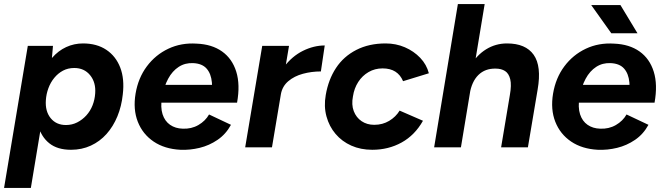

<svg xmlns="http://www.w3.org/2000/svg" viewBox="-33 -726 3270 946"><path d="M-13 200 104 -500H228L220 -408L119 200ZM376 -512Q444 -512 491 -480.5Q538 -449 559.5 -393Q581 -337 572 -261Q566 -203 545.5 -153Q525 -103 492 -66Q459 -29 414.5 -8.5Q370 12 317 12Q250 12 210 -20Q170 -52 155 -108Q140 -164 148 -237Q154 -304 173.5 -355Q193 -406 223.5 -441Q254 -476 293 -494Q332 -512 376 -512ZM333 -391Q302 -391 277.5 -378Q253 -365 234.5 -342.5Q216 -320 205.5 -291.5Q195 -263 193 -233Q189 -178 216.5 -144Q244 -110 292 -110Q322 -110 347.5 -123Q373 -136 392.5 -157.5Q412 -179 423 -207Q434 -235 436 -266Q440 -320 411 -355.5Q382 -391 333 -391Z M856 12Q778 8 724 -28.5Q670 -65 646 -126Q622 -187 635 -265Q648 -342 690.5 -399Q733 -456 796.5 -486Q860 -516 936 -511Q1011 -508 1061 -472.5Q1111 -437 1131 -373Q1151 -309 1135 -220H1005Q1015 -277 1011 -320Q1007 -363 985 -388Q963 -413 919 -415Q879 -417 847.5 -396.5Q816 -376 795.5 -338Q775 -300 765 -247Q757 -197 768 -163Q779 -129 805 -111Q831 -93 867 -92Q910 -90 944.5 -110Q979 -130 997 -162L1105 -111Q1080 -65 1039 -37Q998 -9 950.5 2.5Q903 14 856 12ZM717 -220 721 -308H1076L1072 -220Z M1175 0 1259 -500H1391L1307 0ZM1311 -261Q1325 -342 1365.5 -395.5Q1406 -449 1459.5 -475.5Q1513 -502 1567 -502L1548 -374Q1502 -374 1459.5 -362.5Q1417 -351 1387.5 -326Q1358 -301 1351 -262Z M1801 12Q1744 12 1698 -8.5Q1652 -29 1620.5 -66Q1589 -103 1575.5 -152.5Q1562 -202 1572 -258Q1585 -334 1622.5 -391Q1660 -448 1722.5 -480Q1785 -512 1867 -512Q1918 -512 1962 -493Q2006 -474 2037.5 -441Q2069 -408 2080 -365L1953 -326Q1940 -357 1915 -373Q1890 -389 1852 -389Q1814 -389 1783 -371Q1752 -353 1732 -322Q1712 -291 1706 -251Q1698 -210 1710 -178.5Q1722 -147 1748.5 -129Q1775 -111 1811 -111Q1852 -111 1884.5 -130.5Q1917 -150 1936 -181L2051 -131Q2011 -60 1946 -24Q1881 12 1801 12Z M2106 0 2223 -706H2355L2238 0ZM2436 0 2479 -257 2616 -285 2568 0ZM2479 -257Q2488 -307 2481 -335.5Q2474 -364 2455.5 -376Q2437 -388 2409 -388Q2357 -389 2324 -356.5Q2291 -324 2281 -262L2237 -263Q2250 -343 2282.5 -398.5Q2315 -454 2362 -483Q2409 -512 2465 -512Q2557 -512 2596.5 -456Q2636 -400 2616 -285Z M2913 12Q2835 8 2781 -28.5Q2727 -65 2703 -126Q2679 -187 2692 -265Q2705 -342 2747.5 -399Q2790 -456 2853.5 -486Q2917 -516 2993 -511Q3068 -508 3118 -472.5Q3168 -437 3188 -373Q3208 -309 3192 -220H3062Q3072 -277 3068 -320Q3064 -363 3042 -388Q3020 -413 2976 -415Q2936 -417 2904.5 -396.5Q2873 -376 2852.5 -338Q2832 -300 2822 -247Q2814 -197 2825 -163Q2836 -129 2862 -111Q2888 -93 2924 -92Q2967 -90 3001.5 -110Q3036 -130 3054 -162L3162 -111Q3137 -65 3096 -37Q3055 -9 3007.5 2.5Q2960 14 2913 12ZM2774 -220 2778 -308H3133L3129 -220ZM2979 -562 2880 -701H3024L3108 -562Z"/></svg>

Font: Figtree Light
Style: Bold Italic
Weight: 700
Italic angle: -9.5°
Version: Version 2.000